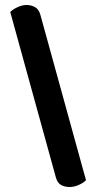

<svg xmlns="http://www.w3.org/2000/svg" viewBox="-20 -688 391 768"><path d="M324 33Q313 44 294.5 52Q276 60 259 60Q238 60 223.5 51.5Q209 43 203 20L21 -640Q32 -651 50.5 -659.5Q69 -668 86 -668Q106 -668 121 -659Q136 -650 142 -627Z"/></svg>

Font: Baloo Bhai 2 SemiBold
Style: Regular
Weight: 600
Designer: Supriya Tembe, Noopur Datye and Ek Type
Foundry: Ek Type
Version: Version 1.640;PS 1.000;hotconv 16.6.51;makeotf.lib2.5.65220;